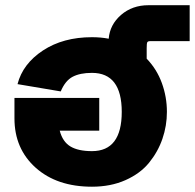

<svg xmlns="http://www.w3.org/2000/svg" viewBox="-20 -703 744 733"><path d="M331.1 -424.8Q285.6 -424.8 257.3 -409.9Q229 -395 211.9 -354L46.9 -381.8Q66.9 -459.5 144 -510.3Q221.2 -561 331.1 -561Q365.2 -561 395 -555.2Q399.4 -608.9 442.1 -646Q484.9 -683.1 546.9 -683.1H704.1V-545.9H553.2Q544.4 -545.9 542.2 -541.5Q540 -537.1 540 -519V-479Q578.6 -439 597.9 -386Q617.2 -333 617.2 -275.9Q617.2 -222.7 600.1 -173.1Q583 -123.5 549.3 -82Q515.6 -40.5 459.2 -15.4Q402.8 9.8 331.1 9.8Q197.3 9.8 116.2 -62.7Q35.2 -135.3 35.2 -251V-329.1H358.9V-204.1H208Q219.2 -161.6 249 -143.8Q278.8 -126 331.1 -126Q444.8 -126 444.8 -275.9Q444.8 -424.8 331.1 -424.8Z"/></svg>

Font: LT Superior Black
Style: Regular
Weight: 900
Designer: Daniel Lyons
Foundry: LyonsType
Version: Version 2.005